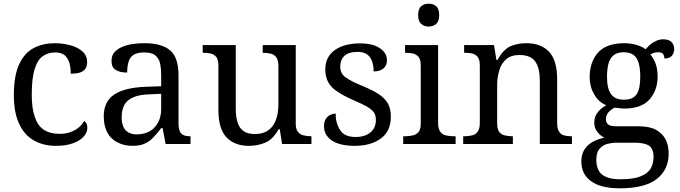

<svg xmlns="http://www.w3.org/2000/svg" viewBox="-20 -780 3684 1040"><path d="M283 10C239 10 200 1 166 -18C131 -37 104 -66 85 -107C65 -147 55 -200 55 -265C55 -336 65 -393 85 -434C104 -475 131 -504 165 -521C198 -538 236 -546 278 -546C306 -546 333 -542 360 -535C387 -528 409 -517 426 -502C443 -487 452 -467 452 -444C452 -429 449 -416 442 -407C435 -398 426 -391 413 -387C400 -383 383 -381 363 -381C363 -402 361 -422 356 -439C351 -456 342 -470 330 -481C318 -491 301 -496 278 -496C253 -496 231 -489 212 -476C193 -463 178 -439 168 -406C157 -373 152 -326 152 -266C152 -219 157 -179 168 -148C178 -117 194 -93 216 -78C238 -63 267 -55 303 -55C324 -55 343 -58 360 -64C377 -70 393 -78 406 -89C419 -100 429 -112 436 -125C441 -121 446 -116 449 -110C452 -103 453 -95 453 -86C453 -71 447 -56 434 -41C421 -26 402 -14 378 -5C353 5 321 10 283 10Z M697 10C668 10 641 4 618 -8C594 -19 575 -37 562 -61C549 -84 542 -114 542 -150C542 -203 561 -243 599 -268C636 -293 693 -307 770 -310L853 -313V-373C853 -397 851 -418 847 -437C843 -455 834 -469 821 -480C808 -491 787 -496 760 -496C735 -496 715 -491 702 -482C689 -473 680 -460 676 -444C671 -427 669 -408 669 -387C641 -387 620 -392 606 -402C591 -411 584 -427 584 -450C584 -473 592 -492 609 -506C625 -520 647 -530 674 -537C701 -543 731 -546 764 -546C825 -546 871 -533 902 -507C932 -481 947 -436 947 -373V-114C947 -95 949 -81 953 -71C957 -60 964 -53 973 -49C982 -44 994 -42 1009 -42H1012V0H877L861 -86H853C839 -67 825 -51 812 -37C799 -22 783 -11 766 -3C748 6 725 10 697 10ZM720 -52C747 -52 771 -58 791 -69C810 -80 826 -97 837 -118C848 -139 853 -163 853 -191V-272L789 -269C751 -268 721 -262 700 -252C678 -242 662 -228 653 -211C644 -193 639 -171 639 -145C639 -124 642 -107 648 -94C654 -80 663 -70 675 -63C687 -56 702 -52 720 -52Z M1328 10C1275 10 1235 -6 1206 -37C1177 -68 1163 -117 1163 -186V-426C1163 -446 1159 -461 1152 -471C1144 -480 1134 -487 1122 -490C1109 -493 1096 -494 1081 -494H1078V-536H1257V-191C1257 -162 1260 -138 1267 -117C1273 -96 1284 -81 1299 -70C1314 -59 1335 -54 1362 -54C1391 -54 1415 -61 1434 -75C1453 -88 1466 -107 1475 -132C1484 -156 1488 -184 1488 -216V-422C1488 -443 1484 -459 1477 -469C1470 -479 1460 -486 1448 -489C1435 -492 1421 -494 1406 -494H1403V-536H1582V-109C1582 -90 1586 -75 1594 -66C1601 -56 1611 -50 1624 -47C1636 -44 1649 -42 1664 -42H1667V0H1508L1495 -81H1490C1469 -44 1445 -19 1418 -8C1391 4 1361 10 1328 10Z M1900 10C1867 10 1838 6 1813 -2C1788 -10 1769 -22 1756 -38C1742 -53 1735 -73 1735 -96C1735 -114 1739 -128 1746 -138C1753 -148 1762 -155 1772 -159C1781 -163 1790 -165 1798 -165C1798 -130 1806 -101 1822 -76C1837 -51 1865 -38 1906 -38C1941 -38 1969 -47 1988 -64C2007 -81 2016 -102 2016 -129C2016 -146 2013 -159 2006 -170C1999 -181 1986 -191 1969 -202C1951 -212 1926 -224 1893 -238C1859 -253 1831 -268 1809 -283C1786 -297 1770 -314 1759 -333C1748 -352 1742 -375 1742 -404C1742 -449 1759 -484 1794 -509C1828 -533 1873 -545 1930 -545C1962 -545 1989 -541 2011 -533C2032 -524 2049 -513 2060 -499C2071 -485 2076 -470 2076 -453C2076 -435 2070 -421 2058 -410C2045 -399 2027 -393 2004 -393C2004 -426 1997 -452 1983 -471C1969 -490 1947 -499 1918 -499C1884 -499 1860 -491 1845 -477C1830 -462 1823 -442 1823 -419C1823 -394 1833 -374 1852 -361C1871 -347 1902 -331 1947 -313C1982 -298 2011 -284 2033 -269C2055 -254 2071 -237 2082 -218C2092 -199 2097 -175 2097 -147C2097 -95 2079 -56 2043 -30C2007 -3 1959 10 1900 10Z M2448 0H2164V-42H2177C2192 -42 2205 -44 2218 -47C2230 -50 2240 -56 2248 -66C2255 -75 2259 -90 2259 -109V-426C2259 -446 2255 -461 2248 -471C2240 -480 2230 -487 2218 -490C2205 -493 2192 -494 2177 -494H2174V-536H2353V-114C2353 -93 2357 -78 2364 -68C2371 -57 2381 -50 2394 -47C2407 -44 2420 -42 2435 -42H2448V0ZM2302 -636C2286 -636 2273 -641 2262 -650C2251 -659 2245 -675 2245 -698C2245 -721 2251 -738 2262 -747C2273 -756 2286 -760 2302 -760C2317 -760 2331 -756 2342 -747C2353 -738 2359 -721 2359 -698C2359 -675 2353 -659 2342 -650C2331 -641 2317 -636 2302 -636Z M2758 0H2489V-42H2497C2512 -42 2526 -44 2539 -47C2551 -50 2561 -57 2568 -68C2575 -78 2579 -93 2579 -114V-426C2579 -446 2575 -461 2568 -471C2561 -480 2551 -487 2539 -490C2527 -493 2514 -494 2499 -494H2494V-536H2656L2669 -455H2674C2695 -492 2718 -517 2744 -529C2769 -540 2798 -546 2830 -546C2883 -546 2924 -531 2954 -500C2983 -469 2998 -419 2998 -350V-114C2998 -93 3001 -78 3008 -68C3014 -57 3023 -50 3034 -47C3045 -44 3058 -42 3073 -42H3078V0H2904V-345C2904 -388 2896 -422 2880 -446C2863 -470 2835 -482 2794 -482C2764 -482 2740 -475 2723 -460C2705 -445 2692 -425 2685 -400C2677 -375 2673 -349 2673 -320V-109C2673 -90 2677 -75 2684 -66C2691 -56 2701 -50 2713 -47C2725 -44 2738 -42 2753 -42H2758V0Z M3337 240C3268 240 3216 227 3181 201C3146 176 3129 140 3129 94C3129 68 3135 46 3147 28C3158 11 3174 -3 3193 -13C3212 -23 3232 -30 3254 -34C3241 -40 3228 -50 3217 -64C3205 -77 3199 -95 3199 -116C3199 -136 3204 -153 3215 -168C3225 -183 3241 -197 3264 -210C3235 -222 3213 -242 3198 -270C3182 -297 3174 -328 3174 -361C3174 -418 3190 -464 3221 -497C3252 -530 3299 -546 3362 -546C3386 -546 3409 -543 3430 -536C3451 -529 3467 -522 3476 -513C3483 -520 3491 -528 3500 -537C3509 -545 3520 -552 3533 -558C3545 -564 3558 -567 3573 -567C3593 -567 3608 -562 3618 -552C3627 -541 3632 -529 3632 -515C3632 -501 3628 -489 3620 -479C3611 -468 3598 -463 3579 -463C3579 -470 3577 -478 3573 -486C3568 -493 3559 -497 3546 -497C3537 -497 3530 -496 3523 -494C3516 -492 3510 -489 3503 -485C3514 -471 3524 -455 3531 -436C3538 -417 3542 -393 3542 -364C3542 -315 3527 -274 3498 -241C3468 -208 3423 -192 3362 -192C3354 -192 3345 -193 3335 -194C3324 -195 3316 -196 3309 -197C3296 -190 3285 -182 3276 -172C3267 -162 3262 -149 3262 -134C3262 -122 3266 -113 3274 -106C3281 -99 3298 -96 3324 -96H3437C3477 -96 3509 -90 3533 -77C3557 -64 3574 -46 3586 -24C3597 -1 3602 24 3602 53C3602 110 3580 156 3538 189C3495 223 3428 240 3337 240ZM3339 191C3387 191 3424 186 3450 175C3476 165 3494 151 3505 132C3515 114 3520 93 3520 70C3520 39 3511 19 3494 8C3477 -2 3451 -7 3418 -7H3320C3301 -7 3284 -4 3267 0C3250 5 3237 15 3226 28C3215 41 3210 61 3210 88C3210 107 3214 125 3221 140C3228 156 3241 168 3260 177C3279 186 3305 191 3339 191ZM3359 -240C3381 -240 3399 -244 3412 -253C3425 -262 3434 -275 3440 -294C3445 -313 3448 -336 3448 -365C3448 -395 3445 -420 3439 -440C3433 -459 3424 -474 3411 -483C3398 -492 3380 -497 3358 -497C3337 -497 3319 -492 3306 -483C3293 -473 3283 -458 3277 -439C3271 -419 3268 -394 3268 -364C3268 -321 3275 -290 3290 -270C3304 -250 3327 -240 3359 -240Z"/></svg>

Font: NameLogos Serif
Style: Regular
Weight: 500
Version: Version 0.1